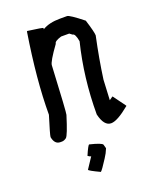

<svg xmlns="http://www.w3.org/2000/svg" viewBox="-157 -744 859 1049"><g transform="rotate(-20 272.5 -219.5)"><path d="M362.3 -651.4Q376.5 -651.4 450.2 -592.8Q473.6 -517.6 473.6 -499Q446.3 -371.1 430.7 -256.8L424.8 -139.6L444.3 -153.3H446.3L499 -81.1V-79.1Q425.8 -18.6 389.6 -18.6Q348.1 -18.6 331.1 -90.8Q331.1 -302.2 379.9 -499Q371.6 -545.9 356.4 -545.9L340.8 -557.6H293.9Q252.9 -545.4 252.9 -530.3Q192.4 -446.8 192.4 -426.8Q178.7 -154.8 174.8 -145.5Q141.1 -36.6 127.9 -26.4Q114.3 -16.6 102.5 -16.6H92.8Q60.1 -16.6 51.8 -59.6V-61.5Q51.8 -71.8 85 -178.7Q85 -379.4 127.9 -647.5L129.9 -649.4Q219.7 -637.7 219.7 -633.8V-631.8L217.8 -629.9V-627.9H219.7Q258.3 -651.4 321.3 -651.4ZM236.3 48.8Q304.7 65.4 309.6 77.1L315.4 98.6V100.6Q305.7 125.5 289.1 150.4Q254.9 204.1 245.1 211.9Q182.6 182.6 182.6 176.8L224.6 113.3Q217.8 113.3 206.1 104.5Q230 48.8 236.3 48.8Z"/></g></svg>

Font: ww_drahtTSB
Style: Regular
Weight: 400
Designer: Dr. Wolfgang Wiebecke
Version: Version 1.06 May 21, 2010, initial release